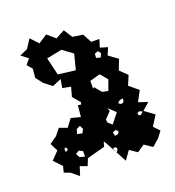

<svg xmlns="http://www.w3.org/2000/svg" viewBox="-119 -700 751 824"><g transform="rotate(-20 257.0 -288.5)"><path d="M167 -37 154 -5 122 -17 109 24 75 -4 48 -14 55 -42 21 -78 55 -113 37 -149 70 -172 94 -202 130 -189 156 -224 199 -213 204 -265 218 -263 221 -273 192 -307 204 -350 166 -357 173 -396 132 -379 97 -406 72 -438 76 -479 56 -502 76 -526 45 -550 81 -566 107 -606 140 -571 180 -597 216 -566 257 -588 282 -549 329 -542 351 -501H388L377 -465L411 -455L397 -422L438 -392L420 -345L453 -313L435 -270L476 -236L451 -189L493 -175L460 -146L504 -114L475 -68L500 -42L479 -14L447 14L411 -10L378 13L344 -10L316 29L289 -22L283 -29V-32L262 -71L255 -81L249 -59ZM265 -479 219 -513 149 -499 168 -419 247 -409ZM364 -454 348 -448 347 -429 366 -424 374 -441ZM365 -325 337 -358 290 -345V-309L296 -314L313 -293L322 -283L348 -278ZM396 -227 380 -224 369 -214 382 -206 393 -211ZM296 -166 298 -152 316 -136 351 -180 319 -210 324 -195ZM182 -179 165 -171 158 -150 181 -145 190 -162ZM456 -145 442 -151 433 -146 434 -135 445 -134ZM98 -107 90 -114 85 -105 87 -94 97 -99ZM320 -110 305 -104 309 -87 324 -90 330 -100ZM158 -72 141 -81 125 -71 134 -54 157 -47ZM296 -40 284 -41 283 -32 289 -22 292 -18 300 -30Z"/></g></svg>

Font: Rubik Gemstones
Style: Regular
Weight: 400
Designer: Hubert and Fischer, NaN
Foundry: Hubert and Fischer, NaN
Version: Version 2.200